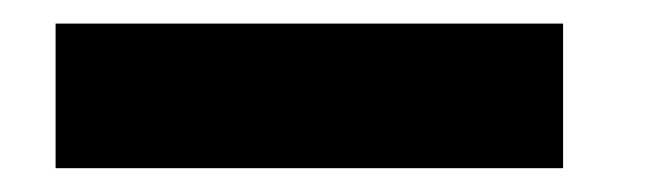

<svg xmlns="http://www.w3.org/2000/svg" viewBox="-20 -35 560 162"><path d="M26.9 -15.1H455.1V106.9H26.9Z"/></svg>

Font: TitilliumText25L
Style: 999 wt
Weight: 900
Designer: Accademia di Belle Arti di Urbino and others
Foundry: Accademia di Belle Arti di Urbino and others.
Version: Version 25.000